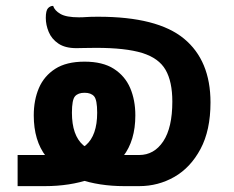

<svg xmlns="http://www.w3.org/2000/svg" viewBox="-20 -634 797 654"><path d="M40 0V-106H133Q234 -106 272.5 -139.5Q311 -173 311 -250Q311 -294 300.5 -306Q290 -318 268 -318Q246 -318 235.5 -306Q225 -294 225 -250Q225 -173 263.5 -139.5Q302 -106 403 -106H454Q505 -106 536 -152.5Q567 -199 567 -288Q567 -356 544 -396Q521 -436 464.5 -453.5Q408 -471 307 -471Q285 -471 266.5 -470.5Q248 -470 240 -470Q202 -470 179 -485.5Q156 -501 146 -525Q136 -549 136 -573Q136 -598 143.5 -606Q151 -614 161 -614Q166 -598 186 -586.5Q206 -575 249 -575Q263 -575 275 -576Q287 -577 315 -577Q516 -577 606.5 -502.5Q697 -428 697 -285Q697 -190 663 -126.5Q629 -63 574 -31.5Q519 0 454 0H403Q318 0 248 -24Q178 -48 136.5 -101.5Q95 -155 95 -241Q95 -293 112.5 -334Q130 -375 168 -399.5Q206 -424 268 -424Q330 -424 368 -399.5Q406 -375 423.5 -334Q441 -293 441 -241Q441 -155 399.5 -101.5Q358 -48 288 -24Q218 0 133 0Z"/></svg>

Font: El Messiri
Style: Regular
Weight: 400
Designer: Mohamed Gaber
Foundry: Kief Type Foundry
Version: Version 2.020